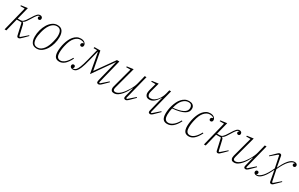

<svg xmlns="http://www.w3.org/2000/svg" viewBox="213 -1904 5143 3299"><g transform="rotate(30 2784.0 -254.0)"><path d="M331 12Q320 12 311.5 6Q303 0 299 -15L247 -245L241 -250H150L88 0H53L173 -482H87L90 -499L217 -516L156 -273H211Q225 -273 237.5 -277Q250 -281 264 -293.5Q278 -306 294.5 -328Q311 -350 332 -386Q357 -428 375.5 -454Q394 -480 408.5 -494Q423 -508 436 -513Q449 -518 465 -518Q485 -518 498.5 -506Q512 -494 512 -474Q512 -457 502.5 -447Q493 -437 478 -437Q464 -437 455.5 -446Q447 -455 447 -466Q447 -478 452.5 -485.5Q458 -493 465 -497L464 -501Q451 -499 440.5 -494Q430 -489 417.5 -475.5Q405 -462 389.5 -438.5Q374 -415 351 -377Q331 -344 317 -324Q303 -304 292.5 -293Q282 -282 273 -277Q264 -272 254 -269V-266Q267 -263 274 -253.5Q281 -244 287 -218L332 -21H351L469 -124L479 -114L407 -41Q381 -15 364.5 -1.5Q348 12 331 12Z M696 -11Q732 -11 762 -30Q792 -49 815.5 -80.5Q839 -112 856 -153.5Q873 -195 884 -241Q890 -266 893.5 -284Q897 -302 899.5 -316Q902 -330 902.5 -341.5Q903 -353 903 -364Q903 -394 898 -418.5Q893 -443 882 -460.5Q871 -478 852 -487.5Q833 -497 805 -497Q769 -497 739 -478Q709 -459 685.5 -427.5Q662 -396 645 -354.5Q628 -313 617 -267Q605 -217 601.5 -191.5Q598 -166 598 -144Q598 -114 603 -89.5Q608 -65 619 -47.5Q630 -30 649 -20.5Q668 -11 696 -11ZM695 12Q624 12 593.5 -33Q563 -78 563 -153Q563 -219 581 -284.5Q599 -350 631 -402.5Q663 -455 708 -487.5Q753 -520 806 -520Q877 -520 907.5 -475Q938 -430 938 -355Q938 -289 920 -223.5Q902 -158 869.5 -105.5Q837 -53 792.5 -20.5Q748 12 695 12Z M1141 12Q1084 12 1058 -23Q1032 -58 1032 -130Q1032 -166 1038 -209Q1044 -252 1056 -295Q1068 -338 1087 -379Q1106 -420 1132.5 -451Q1159 -482 1193 -501Q1227 -520 1270 -520Q1318 -520 1346.5 -497Q1375 -474 1375 -442Q1375 -424 1365 -413Q1355 -402 1339 -402Q1325 -402 1317 -410.5Q1309 -419 1309 -432Q1309 -446 1319.5 -457Q1330 -468 1350 -470V-474Q1339 -485 1319.5 -491.5Q1300 -498 1271 -498Q1214 -498 1163.5 -442.5Q1113 -387 1087 -268Q1085 -260 1082 -245.5Q1079 -231 1076 -212Q1073 -193 1071 -171.5Q1069 -150 1069 -128Q1069 -106 1072.5 -85.5Q1076 -65 1084.5 -49.5Q1093 -34 1108.5 -24.5Q1124 -15 1148 -15Q1194 -15 1238 -55Q1282 -95 1321 -168L1337 -160Q1290 -67 1242 -27.5Q1194 12 1141 12Z M1412 12Q1386 12 1369.5 -1Q1353 -14 1353 -35Q1353 -50 1362 -60.5Q1371 -71 1387 -71Q1402 -71 1410 -62Q1418 -53 1418 -40Q1418 -18 1398 -9L1400 -6H1409Q1426 -6 1438 -11.5Q1450 -17 1462 -29Q1472 -39 1482 -56Q1492 -73 1503 -101Q1514 -129 1527 -170.5Q1540 -212 1555 -272L1608 -485H1538L1543 -508H1660L1728 -146H1732L1989 -508H2037L1916 -23L1934 -15L2064 -129L2075 -118L1991 -35Q1962 -6 1947 3Q1932 12 1919 12Q1906 12 1895 4.5Q1884 -3 1884 -20Q1884 -34 1889 -54L1992 -466H1988L1901 -343L1708 -68L1658 -343L1635 -466H1630L1582 -275Q1567 -213 1553.5 -170Q1540 -127 1528 -97Q1516 -67 1504.5 -48Q1493 -29 1480 -16Q1464 0 1447 6Q1430 12 1412 12Z M2227 12Q2191 12 2176 -6Q2161 -24 2161 -51Q2161 -68 2167 -91L2272 -482H2186L2190 -499L2316 -516L2201 -86Q2196 -68 2196 -56Q2196 -17 2237 -17Q2284 -17 2340 -70Q2364 -93 2388 -125Q2412 -157 2434 -193.5Q2456 -230 2473 -268.5Q2490 -307 2499 -343L2540 -508H2575L2453 -23L2471 -15L2601 -129L2612 -118L2528 -35Q2499 -6 2484 3Q2469 12 2456 12Q2442 12 2431.5 4.5Q2421 -3 2421 -20Q2421 -26 2423 -36Q2425 -46 2427 -55L2469 -220L2463 -221Q2446 -187 2422 -146.5Q2398 -106 2368 -70.5Q2338 -35 2302.5 -11.5Q2267 12 2227 12Z M2944 12Q2931 12 2920 4.5Q2909 -3 2909 -21Q2909 -27 2911 -36Q2913 -45 2915 -54L2983 -328L2977 -329Q2901 -197 2809 -197Q2762 -197 2742 -223Q2722 -249 2722 -283Q2722 -297 2725 -313Q2728 -329 2733 -349L2769 -482H2683L2687 -499L2813 -516L2767 -346Q2761 -325 2759 -312.5Q2757 -300 2757 -289Q2757 -263 2769.5 -244.5Q2782 -226 2817 -226Q2851 -226 2881.5 -244Q2912 -262 2937.5 -291.5Q2963 -321 2981.5 -358.5Q3000 -396 3010 -435L3028 -508H3063L2941 -23L2959 -15L3089 -129L3100 -118L3016 -35Q3002 -21 2991.5 -11.5Q2981 -2 2972.5 3Q2964 8 2957.5 10Q2951 12 2944 12Z M3281 12Q3223 12 3197 -23.5Q3171 -59 3171 -132Q3171 -167 3177 -210Q3183 -253 3196 -296Q3209 -339 3228.5 -379.5Q3248 -420 3275.5 -451Q3303 -482 3338.5 -501Q3374 -520 3418 -520Q3438 -520 3457 -515.5Q3476 -511 3491 -500Q3506 -489 3515.5 -471.5Q3525 -454 3525 -427Q3525 -394 3508.5 -367Q3492 -340 3456 -319Q3420 -298 3363 -283.5Q3306 -269 3225 -262Q3218 -231 3213 -197.5Q3208 -164 3208 -129Q3208 -106 3211.5 -85.5Q3215 -65 3224 -49.5Q3233 -34 3248.5 -24.5Q3264 -15 3288 -15Q3336 -15 3384.5 -54Q3433 -93 3473 -168L3489 -160Q3465 -113 3440 -80Q3415 -47 3389 -26.5Q3363 -6 3336 3Q3309 12 3281 12ZM3229 -278Q3291 -285 3339.5 -296Q3388 -307 3422 -324.5Q3456 -342 3473.5 -366.5Q3491 -391 3491 -424Q3491 -452 3475 -475Q3459 -498 3416 -498Q3357 -498 3306 -444.5Q3255 -391 3229 -278Z M3709 12Q3652 12 3626 -23Q3600 -58 3600 -130Q3600 -166 3606 -209Q3612 -252 3624 -295Q3636 -338 3655 -379Q3674 -420 3700.5 -451Q3727 -482 3761 -501Q3795 -520 3838 -520Q3886 -520 3914.5 -497Q3943 -474 3943 -442Q3943 -424 3933 -413Q3923 -402 3907 -402Q3893 -402 3885 -410.5Q3877 -419 3877 -432Q3877 -446 3887.5 -457Q3898 -468 3918 -470V-474Q3907 -485 3887.5 -491.5Q3868 -498 3839 -498Q3782 -498 3731.5 -442.5Q3681 -387 3655 -268Q3653 -260 3650 -245.5Q3647 -231 3644 -212Q3641 -193 3639 -171.5Q3637 -150 3637 -128Q3637 -106 3640.5 -85.5Q3644 -65 3652.5 -49.5Q3661 -34 3676.5 -24.5Q3692 -15 3716 -15Q3762 -15 3806 -55Q3850 -95 3889 -168L3905 -160Q3858 -67 3810 -27.5Q3762 12 3709 12Z M4286 12Q4275 12 4266.5 6Q4258 0 4254 -15L4202 -245L4196 -250H4105L4043 0H4008L4128 -482H4042L4045 -499L4172 -516L4111 -273H4166Q4180 -273 4192.5 -277Q4205 -281 4219 -293.5Q4233 -306 4249.5 -328Q4266 -350 4287 -386Q4312 -428 4330.5 -454Q4349 -480 4363.5 -494Q4378 -508 4391 -513Q4404 -518 4420 -518Q4440 -518 4453.5 -506Q4467 -494 4467 -474Q4467 -457 4457.5 -447Q4448 -437 4433 -437Q4419 -437 4410.5 -446Q4402 -455 4402 -466Q4402 -478 4407.5 -485.5Q4413 -493 4420 -497L4419 -501Q4406 -499 4395.5 -494Q4385 -489 4372.5 -475.5Q4360 -462 4344.5 -438.5Q4329 -415 4306 -377Q4286 -344 4272 -324Q4258 -304 4247.5 -293Q4237 -282 4228 -277Q4219 -272 4209 -269V-266Q4222 -263 4229 -253.5Q4236 -244 4242 -218L4287 -21H4306L4424 -124L4434 -114L4362 -41Q4336 -15 4319.5 -1.5Q4303 12 4286 12Z M4609 12Q4573 12 4558 -6Q4543 -24 4543 -51Q4543 -68 4549 -91L4654 -482H4568L4572 -499L4698 -516L4583 -86Q4578 -68 4578 -56Q4578 -17 4619 -17Q4666 -17 4722 -70Q4746 -93 4770 -125Q4794 -157 4816 -193.5Q4838 -230 4855 -268.5Q4872 -307 4881 -343L4922 -508H4957L4835 -23L4853 -15L4983 -129L4994 -118L4910 -35Q4881 -6 4866 3Q4851 12 4838 12Q4824 12 4813.5 4.5Q4803 -3 4803 -20Q4803 -26 4805 -36Q4807 -46 4809 -55L4851 -220L4845 -221Q4828 -187 4804 -146.5Q4780 -106 4750 -70.5Q4720 -35 4684.5 -11.5Q4649 12 4609 12Z M5058 12Q5031 12 5015 0Q4999 -12 4999 -32Q4999 -49 5009 -59Q5019 -69 5033 -69Q5047 -69 5055.5 -60Q5064 -51 5064 -40Q5064 -28 5058 -19.5Q5052 -11 5044 -8L5045 -5H5055Q5100 -6 5154 -64Q5208 -122 5268 -252L5220 -487H5201L5081 -384L5071 -394L5152 -473Q5166 -487 5176 -496Q5186 -505 5193.5 -510.5Q5201 -516 5207.5 -518Q5214 -520 5220 -520Q5232 -520 5241 -514Q5250 -508 5253 -494L5291 -286H5296Q5304 -303 5314.5 -324.5Q5325 -346 5337.5 -368.5Q5350 -391 5365 -413.5Q5380 -436 5397 -455Q5422 -484 5449.5 -502Q5477 -520 5509 -520Q5536 -520 5552 -508Q5568 -496 5568 -476Q5568 -459 5558 -449Q5548 -439 5534 -439Q5520 -439 5511.5 -448Q5503 -457 5503 -468Q5503 -480 5509 -488.5Q5515 -497 5523 -500L5522 -503H5512Q5467 -501 5413 -443.5Q5359 -386 5299 -256L5347 -21H5366L5486 -124L5496 -114L5415 -35Q5401 -21 5391 -11.5Q5381 -2 5373.5 3Q5366 8 5359.5 10Q5353 12 5347 12Q5335 12 5326 6Q5317 0 5314 -14L5276 -222H5271Q5263 -205 5252.5 -183.5Q5242 -162 5229.5 -139.5Q5217 -117 5202 -94.5Q5187 -72 5170 -53Q5145 -24 5117.5 -6Q5090 12 5058 12Z"/></g></svg>

Font: IBM Plex Serif ExtLt
Style: Italic
Weight: 200
Italic angle: -14°
Designer: Mike Abbink, Paul van der Laan, Pieter van Rosmalen
Foundry: Bold Monday
Version: Version 3.001